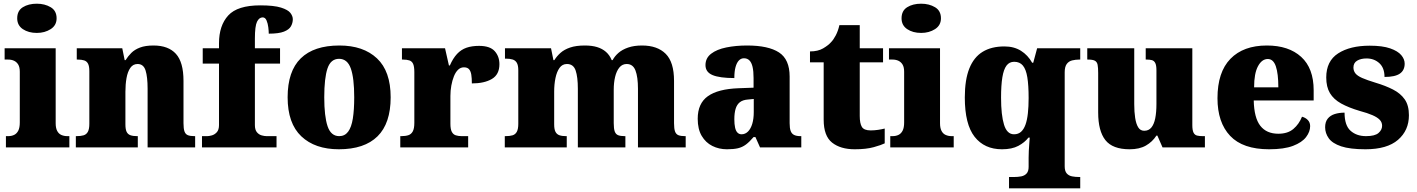

<svg xmlns="http://www.w3.org/2000/svg" viewBox="-20 -797 7661 1038"><path d="M12 0V-61H24Q43 -61 57 -68Q71 -75 79 -91Q87 -107 87 -135V-409Q87 -434 78.5 -448Q70 -462 56 -468.5Q42 -475 24 -475H5V-536H281V-131Q281 -105 289 -89.5Q297 -74 311.5 -67.5Q326 -61 344 -61H355V0ZM179 -619Q134 -619 103.5 -639.5Q73 -660 73 -698Q73 -739 103.5 -758Q134 -777 179 -777Q222 -777 254 -758Q286 -739 286 -698Q286 -660 254 -639.5Q222 -619 179 -619Z M390 0V-61H394Q417 -61 432 -65.5Q447 -70 455 -84.5Q463 -99 463 -128V-412Q463 -439 456 -452.5Q449 -466 435 -470.5Q421 -475 399 -475H395V-536H641L654 -472H659Q672 -493 690 -511Q708 -529 737 -540Q766 -551 810 -551Q890 -551 931 -506Q972 -461 972 -360V-131Q972 -101 977.5 -86Q983 -71 996 -66Q1009 -61 1031 -61H1035V0H778V-317Q778 -381 767 -416Q756 -451 724 -451Q699 -451 684.5 -430Q670 -409 664 -375Q658 -341 658 -301V-125Q658 -98 664.5 -84.5Q671 -71 685 -66Q699 -61 721 -61H725V0Z M1072 0V-61H1101Q1110 -61 1125 -65Q1140 -69 1152 -82Q1164 -95 1164 -121V-453H1076V-536H1164V-563Q1164 -659 1214 -713.5Q1264 -768 1387 -768Q1461 -768 1499 -756Q1537 -744 1550 -727Q1563 -710 1563 -693Q1563 -673 1553 -655Q1543 -637 1515 -626Q1487 -615 1433 -615Q1433 -629 1430.5 -649.5Q1428 -670 1421 -686.5Q1414 -703 1400 -703Q1381 -703 1369.5 -679.5Q1358 -656 1358 -588V-536H1494V-453H1358V-121Q1358 -95 1369 -82Q1380 -69 1395 -65Q1410 -61 1421 -61H1475V0Z M1812 10Q1683 10 1609 -60Q1535 -130 1535 -271Q1535 -412 1606 -481.5Q1677 -551 1815 -551Q1944 -551 2018 -481.5Q2092 -412 2092 -271Q2092 -130 2021 -60Q1950 10 1812 10ZM1814 -61Q1844 -61 1862 -85Q1880 -109 1887.5 -156Q1895 -203 1895 -271Q1895 -375 1876.5 -427Q1858 -479 1813 -479Q1768 -479 1750.5 -427Q1733 -375 1733 -271Q1733 -168 1751 -114.5Q1769 -61 1814 -61Z M2144 0V-61H2149Q2172 -61 2187.5 -66Q2203 -71 2211.5 -86.5Q2220 -102 2220 -133V-407Q2220 -437 2213.5 -451.5Q2207 -466 2193 -470.5Q2179 -475 2157 -475H2153V-536H2386L2407 -443H2412Q2429 -482 2451 -505.5Q2473 -529 2502 -539Q2531 -549 2570 -549Q2629 -549 2654.5 -520.5Q2680 -492 2680 -450Q2680 -394 2639 -370Q2598 -346 2531 -346Q2531 -374 2528 -393Q2525 -412 2516 -422.5Q2507 -433 2488 -433Q2470 -433 2456.5 -420Q2443 -407 2434 -384.5Q2425 -362 2420 -334.5Q2415 -307 2415 -278V-128Q2415 -99 2422.5 -84.5Q2430 -70 2444 -65.5Q2458 -61 2476 -61H2511V0Z M2709 0V-61H2713Q2736 -61 2751 -65.5Q2766 -70 2774 -84.5Q2782 -99 2782 -128V-417Q2782 -444 2774 -457.5Q2766 -471 2751 -475.5Q2736 -480 2714 -480H2710V-536H2959L2972 -472H2977Q2990 -493 3010 -511Q3030 -529 3062 -540Q3094 -551 3142 -551Q3180 -551 3208 -542.5Q3236 -534 3256 -516.5Q3276 -499 3287 -472H3292Q3303 -493 3323.5 -511Q3344 -529 3376 -540Q3408 -551 3451 -551Q3534 -551 3579 -506Q3624 -461 3624 -360V-131Q3624 -101 3629.5 -86Q3635 -71 3648 -66Q3661 -61 3683 -61H3687V0H3429V-317Q3429 -381 3415.5 -416Q3402 -451 3368 -451Q3344 -451 3328.5 -432Q3313 -413 3305.5 -381.5Q3298 -350 3298 -312V-131Q3298 -101 3303.5 -86Q3309 -71 3322 -66Q3335 -61 3357 -61H3361V0H3104V-317Q3104 -381 3092 -416Q3080 -451 3045 -451Q3020 -451 3005 -430Q2990 -409 2983 -375Q2976 -341 2976 -301V-125Q2976 -98 2983 -84.5Q2990 -71 3004 -66Q3018 -61 3040 -61H3044V0Z M3910 10Q3867 10 3831 -8Q3795 -26 3773.5 -62.5Q3752 -99 3752 -155Q3752 -238 3807 -277Q3862 -316 3973 -320L4054 -323V-375Q4054 -412 4048.5 -435.5Q4043 -459 4031.5 -470.5Q4020 -482 4002 -482Q3986 -482 3974.5 -470Q3963 -458 3956.5 -434.5Q3950 -411 3950 -375Q3871 -375 3832.5 -391Q3794 -407 3794 -445Q3794 -483 3824.5 -506.5Q3855 -530 3906.5 -540.5Q3958 -551 4019 -551Q4134 -551 4191.5 -513.5Q4249 -476 4249 -383V-131Q4249 -104 4254.5 -89Q4260 -74 4273 -67.5Q4286 -61 4308 -61H4312V0H4089L4064 -56H4054Q4032 -30 4012.5 -15.5Q3993 -1 3969.5 4.5Q3946 10 3910 10ZM3989 -71Q4009 -71 4024 -86Q4039 -101 4047 -128Q4055 -155 4055 -191V-262L4024 -259Q3996 -257 3980 -244.5Q3964 -232 3957 -209Q3950 -186 3950 -152Q3950 -126 3954 -107.5Q3958 -89 3967 -80Q3976 -71 3989 -71Z M4601 10Q4524 10 4478.5 -26Q4433 -62 4433 -150V-460H4359V-519Q4402 -519 4430 -535.5Q4458 -552 4472 -568Q4486 -582 4498.5 -606Q4511 -630 4518 -661H4628V-536H4754V-460H4628V-170Q4628 -130 4639.5 -111Q4651 -92 4687 -92Q4707 -92 4727 -95Q4747 -98 4763 -102V-22Q4745 -13 4704 -1.5Q4663 10 4601 10Z M4793 0V-61H4805Q4824 -61 4838 -68Q4852 -75 4860 -91Q4868 -107 4868 -135V-409Q4868 -434 4859.5 -448Q4851 -462 4837 -468.5Q4823 -475 4805 -475H4786V-536H5062V-131Q5062 -105 5070 -89.5Q5078 -74 5092.5 -67.5Q5107 -61 5125 -61H5136V0ZM4960 -619Q4915 -619 4884.5 -639.5Q4854 -660 4854 -698Q4854 -739 4884.5 -758Q4915 -777 4960 -777Q5003 -777 5035 -758Q5067 -739 5067 -698Q5067 -660 5035 -639.5Q5003 -619 4960 -619Z M5435 221V160H5461Q5483 160 5501 156.5Q5519 153 5530 141Q5541 129 5541 105V56Q5541 38 5542 18.5Q5543 -1 5544.5 -19.5Q5546 -38 5547 -53H5540Q5520 -27 5485.5 -8.5Q5451 10 5397 10Q5302 10 5249 -57.5Q5196 -125 5196 -270Q5196 -366 5220.5 -427Q5245 -488 5292.5 -517Q5340 -546 5410 -546Q5462 -546 5499.5 -522.5Q5537 -499 5560 -458H5566L5587 -536H5820V-475H5816Q5795 -475 5776.5 -470.5Q5758 -466 5747 -451Q5736 -436 5736 -406V102Q5736 128 5747 140.5Q5758 153 5776 156.5Q5794 160 5816 160H5820V221ZM5462 -71Q5485 -71 5500 -84.5Q5515 -98 5524 -123Q5533 -148 5537 -184.5Q5541 -221 5541 -267Q5541 -336 5534 -379Q5527 -422 5510 -442.5Q5493 -463 5463 -463Q5437 -463 5421.5 -442.5Q5406 -422 5399 -379Q5392 -336 5392 -269Q5392 -175 5408 -123Q5424 -71 5462 -71Z M6087 10Q5995 10 5956 -39.5Q5917 -89 5917 -189V-402Q5917 -431 5914 -446.5Q5911 -462 5899.5 -468.5Q5888 -475 5862 -475H5858V-536H6112V-234Q6112 -192 6117 -159.5Q6122 -127 6133.5 -108.5Q6145 -90 6166 -90Q6190 -90 6204.5 -107.5Q6219 -125 6225.5 -157.5Q6232 -190 6232 -235V-417Q6232 -444 6225.5 -456.5Q6219 -469 6207 -472Q6195 -475 6178 -475H6174V-536H6426V-121Q6426 -93 6432.5 -80Q6439 -67 6452 -64Q6465 -61 6482 -61H6494V0H6265L6237 -64H6232Q6210 -30 6175 -10Q6140 10 6087 10Z M6841 10Q6699 10 6630.5 -62.5Q6562 -135 6562 -266Q6562 -407 6632 -479Q6702 -551 6829 -551Q6947 -551 7014.5 -489.5Q7082 -428 7082 -309V-254H6758Q6760 -160 6793.5 -117Q6827 -74 6891 -74Q6942 -74 6972.5 -100Q7003 -126 7019 -166Q7038 -161 7050.5 -148Q7063 -135 7063 -115Q7063 -85 7041 -56Q7019 -27 6970.5 -8.5Q6922 10 6841 10ZM6891 -325Q6891 -399 6877.5 -438.5Q6864 -478 6834 -478Q6802 -478 6781 -439Q6760 -400 6760 -325Z M7362 10Q7278 10 7230.5 -6Q7183 -22 7163.5 -49.5Q7144 -77 7144 -109Q7144 -138 7158 -155.5Q7172 -173 7196 -180.5Q7220 -188 7249 -188Q7249 -119 7281.5 -90Q7314 -61 7365 -61Q7413 -61 7432.5 -78Q7452 -95 7452 -117Q7452 -136 7439 -149.5Q7426 -163 7399.5 -174.5Q7373 -186 7332 -197Q7271 -215 7230.5 -237.5Q7190 -260 7170 -293.5Q7150 -327 7150 -378Q7150 -467 7214.5 -508.5Q7279 -550 7385 -550Q7454 -550 7495.5 -535.5Q7537 -521 7555.5 -499Q7574 -477 7574 -453Q7574 -417 7548 -399Q7522 -381 7465 -381Q7465 -430 7437 -455.5Q7409 -481 7368 -481Q7337 -481 7317 -469Q7297 -457 7297 -432Q7297 -414 7307.5 -400.5Q7318 -387 7344 -375.5Q7370 -364 7416 -350Q7470 -334 7511 -313Q7552 -292 7574.5 -259.5Q7597 -227 7597 -174Q7597 -92 7538 -41Q7479 10 7362 10Z"/></svg>

Font: Noto Serif Bengali Black
Style: Regular
Weight: 900
Version: Version 2.003